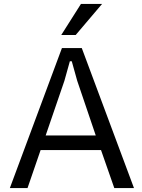

<svg xmlns="http://www.w3.org/2000/svg" viewBox="-20 -961 726 981"><path d="M496.1 -194.3H187.5L120.6 0H30.3L296.4 -715.3H397.9L664.6 0H564ZM469.2 -269 374.5 -548.3 346.7 -647.9H336.9L309.1 -548.3L213.4 -269ZM293 -782.2 393.6 -940.9H501.5L366.7 -782.2Z"/></svg>

Font: Proza Libre
Style: Regular
Weight: 400
Designer: Jasper de Waard
Foundry: Jasper de Waard
Version: Version 1.000; ttfautohint (v1.4.1.8-43bc)